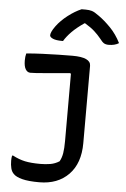

<svg xmlns="http://www.w3.org/2000/svg" viewBox="-65 -862 730 1108"><g transform="rotate(5 300.0 -308.0)"><path d="M333 -544Q439 -544 439 -495V-47Q439 70 375.5 135Q312 200 205 200Q142 200 106 190.5Q70 181 56 166Q43 154 38 134Q33 114 33 90Q33 73 36 60H42Q78 79 113 86.5Q148 94 203 94Q231 94 259 89.5Q287 85 312 69Q324 48 328.5 20.5Q333 -7 333 -50V-440L327 -443Q233 -435 179 -430Q125 -425 99 -425Q82 -425 71.5 -442Q61 -459 61 -493Q61 -516 66 -534Q110 -538 158 -540Q206 -542 251.5 -543Q297 -544 333 -544ZM362 -816H386Q406 -816 421.5 -811.5Q437 -807 464 -787Q498 -763 533.5 -726.5Q569 -690 594 -640Q571 -625 535 -625Q518 -625 507.5 -631.5Q497 -638 483 -657Q466 -678 445 -697Q424 -716 389 -737H386Q342 -707 314.5 -679Q287 -651 271 -624H265Q230 -624 212 -632Q194 -640 194 -651Q194 -659 200 -672.5Q206 -686 220 -705Q245 -739 284.5 -769.5Q324 -800 362 -816Z"/></g></svg>

Font: Recursive Mn Csl St Med
Style: Regular
Weight: 500
Monospace: yes
Version: Version 1.079;hotconv 1.0.112;makeotfexe 2.5.65598; ttfautoh